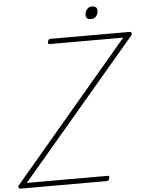

<svg xmlns="http://www.w3.org/2000/svg" viewBox="-111 -1250 1004 1307"><g transform="rotate(-5 391.0 -596.5)"><path d="M-27 0Q-32 0 -35 -4Q-38 -8 -38.5 -14Q-39 -20 -34 -24L761 -963H260Q251 -963 248.5 -967Q246 -971 249 -982Q252 -991 256 -994.5Q260 -998 269 -998H809Q818 -998 820.5 -989Q823 -980 816 -972L21 -35H572Q582 -35 583.5 -30.5Q585 -26 583 -18Q581 -8 576.5 -4Q572 0 563 0ZM555 -1108Q538 -1108 528.5 -1115Q519 -1122 519 -1138Q519 -1159 532 -1176Q545 -1193 567 -1193Q583 -1193 593 -1185.5Q603 -1178 603 -1163Q603 -1141 590.5 -1124.5Q578 -1108 555 -1108Z"/></g></svg>

Font: Playwrite AU QLD Thin
Style: Regular
Weight: 250
Designer: Veronika Burian, José Scaglione
Foundry: TypeTogether
Version: Version 1.002